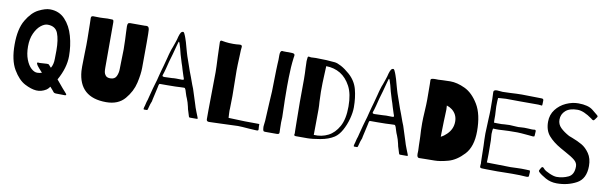

<svg xmlns="http://www.w3.org/2000/svg" viewBox="-47 -1185 5252 1660"><g transform="rotate(10 2578.5 -355.5)"><path d="M555 -9Q555 -3 542 -3L468 -4Q456 -4 449.5 -7.5Q443 -11 436 -22L408 -54L405 -50L404 -49Q393 -33 379 -24Q337 2 292 -1Q248 -4 191 -33.5Q134 -63 87 -142.5Q40 -222 40 -360Q40 -497 86.5 -575.5Q133 -654 191 -683Q249 -712 289 -712Q370 -712 422 -656.5Q474 -601 497.5 -516.5Q521 -432 521 -342Q521 -239 458 -127Q529 -41 544 -26Q555 -15 555 -9ZM315 -160Q298 -178 285 -193.5Q272 -209 269 -213Q259 -229 259 -234Q259 -239 262.5 -240.5Q266 -242 271 -241Q273 -240 280 -240L313 -242L345 -244Q356 -244 359 -242.5Q362 -241 365 -237Q368 -233 372 -229L384 -216Q404 -249 404 -298L405 -371Q405 -466 383 -522Q361 -578 292 -578Q264 -578 232.5 -552.5Q201 -527 179 -478.5Q157 -430 157 -364Q157 -298 175.5 -250Q194 -202 221 -177.5Q248 -153 274 -153Q295 -153 315 -160Z M847 -298Q847 -276 849.5 -260Q852 -244 864.5 -229.5Q877 -215 905 -215Q944 -215 958 -244.5Q972 -274 972 -309L973 -359Q976 -470 976 -483Q976 -511 975 -521Q975 -556 971 -628L969 -683Q969 -701 974 -708Q979 -715 993 -715H1120L1135 -716Q1145 -716 1151.5 -710Q1158 -704 1160 -686Q1162 -669 1162 -568L1161 -353Q1161 -297 1143 -218.5Q1125 -140 1068 -73Q1011 -6 905 -6Q667 -6 649 -234Q648 -244 648 -274Q648 -305 650 -383Q653 -473 652 -517Q652 -577 650 -643Q649 -662 649 -682Q649 -686 648.5 -697Q648 -708 652.5 -713Q657 -718 669 -718L727 -717Q747 -717 756 -718Q778 -720 792 -720L832 -719Q841 -719 843.5 -714.5Q846 -710 847 -698Z M1710 -4Q1710 0 1699 0H1643Q1639 0 1636.5 -1.5Q1634 -3 1632 -9Q1628 -20 1621 -45Q1612 -70 1609 -90Q1606 -105 1599.5 -126Q1593 -147 1588 -158Q1579 -177 1572 -201L1563 -230Q1558 -241 1555.5 -243.5Q1553 -246 1547 -246Q1526 -246 1516 -245L1473 -243Q1465 -242 1399 -242H1338H1336Q1330 -242 1327 -231L1325 -221L1321 -202Q1319 -197 1308 -144Q1305 -127 1298 -100Q1296 -80 1289 -67Q1287 -64 1284 -53Q1281 -42 1279 -35Q1276 -27 1272 -9Q1271 -8 1270 -4.5Q1269 -1 1267 -0.5Q1265 0 1261 0H1241Q1232 0 1236 -13Q1236 -16 1237 -18Q1237 -20 1238 -23Q1239 -26 1241 -32L1250 -69Q1252 -75 1257 -90Q1262 -105 1264 -118Q1269 -142 1283 -191L1291 -219Q1310 -281 1315 -306L1329 -359Q1339 -392 1341 -401Q1348 -431 1361 -476L1368 -504L1374 -525Q1384 -559 1391 -574Q1393 -580 1405.5 -615.5Q1418 -651 1422 -672Q1429 -696 1436.5 -708Q1444 -720 1457 -720Q1462 -720 1467 -711Q1472 -702 1477 -689Q1482 -676 1484 -670Q1492 -651 1512 -575L1520 -547Q1521 -539 1553 -449L1572 -394L1590 -347Q1618 -268 1626 -251Q1661 -145 1667 -123Q1674 -97 1689.5 -58Q1705 -19 1707 -14Q1710 -7 1710 -4ZM1533 -318Q1533 -323 1526 -340Q1520 -355 1508 -396Q1499 -429 1490 -453Q1480 -483 1468.5 -524Q1457 -565 1455 -577Q1440 -630 1435 -630Q1432 -630 1425 -603L1419 -581Q1412 -554 1401 -513.5Q1390 -473 1381 -445Q1375 -419 1364.5 -379.5Q1354 -340 1348 -325Q1346 -319 1346 -318Q1346 -311 1352.5 -309Q1359 -307 1365.5 -307.5Q1372 -308 1374 -308L1432 -310Q1444 -312 1466 -312L1520 -311Q1533 -311 1533 -318Z M1973 -596Q1969 -514 1969 -473L1971 -322Q1972 -286 1972 -248L1970 -139L1969 -119L1970 -91L1972 -56L2115 -51L2234 -50H2236Q2242 -50 2243 -48Q2244 -46 2243.5 -42.5Q2243 -39 2243 -37Q2242 -33 2243.5 -22Q2245 -11 2245 -2Q2245 5 2240 7Q2235 9 2227.5 8.5Q2220 8 2216 8L2163 5Q2093 -1 2064 -1Q2032 -1 1902 5L1811 8Q1789 8 1789 -12V-90L1793 -425Q1793 -463 1788 -563L1784 -686Q1784 -703 1797 -703Q1802 -703 1814 -700Q1826 -697 1833 -697Q1861 -693 1900 -693Q1927 -693 1951 -696Q1966 -698 1972 -694Q1978 -690 1978 -681Q1978 -674 1976.5 -666.5Q1975 -659 1975 -650Z M2385 -705Q2407 -705 2417 -704Q2429 -703 2434 -699Q2439 -695 2439 -688Q2439 -683 2438 -677Q2437 -671 2436 -666Q2425 -581 2424 -491Q2423 -465 2423 -411L2424 -290Q2425 -275 2425 -259L2426 -219Q2428 -167 2428 -142Q2428 -123 2427 -119Q2426 -115 2426 -96L2427 -41Q2428 -29 2428 -11Q2429 2 2420.5 5.5Q2412 9 2398 8H2307Q2292 9 2288 1.5Q2284 -6 2283 -23Q2281 -30 2285 -60Q2289 -88 2289 -108Q2289 -115 2296 -243Q2302 -337 2302 -346L2304 -444L2306 -535L2308 -589L2310 -625V-667Q2310 -706 2330 -706Q2335 -706 2338 -705Q2351 -704 2363.5 -704.5Q2376 -705 2385 -705Z M3023 -333Q3023 -288 3008 -232Q2993 -176 2966.5 -128Q2940 -80 2905 -57Q2857 -26 2786 -13.5Q2715 -1 2674 -1H2572Q2561 -1 2558 -6Q2555 -11 2558 -17Q2559 -20 2559 -25Q2559 -29 2558.5 -35.5Q2558 -42 2558 -54Q2558 -87 2557 -119L2555 -300L2556 -501Q2556 -527 2555 -551.5Q2554 -576 2553 -594L2551 -657Q2552 -680 2554 -689Q2556 -698 2562 -698H2565Q2569 -698 2574 -696.5Q2579 -695 2583 -695Q2591 -695 2602.5 -696Q2614 -697 2626 -697L2665 -696Q2721 -696 2766 -691Q2770 -691 2792.5 -689Q2815 -687 2850.5 -668Q2886 -649 2926 -614Q2985 -562 3004 -490.5Q3023 -419 3023 -333ZM2849 -64Q2904 -92 2940 -157Q2976 -222 2976 -333Q2976 -443 2940.5 -509.5Q2905 -576 2851 -609Q2796 -642 2726 -643L2722 -552Q2719 -503 2719 -417Q2719 -409 2722 -328Q2725 -294 2725 -264L2724 -135Q2723 -105 2723 -39Q2792 -35 2849 -64Z M3555 -4Q3555 0 3544 0H3488Q3484 0 3481.5 -1.5Q3479 -3 3477 -9Q3473 -20 3466 -45Q3457 -70 3454 -90Q3451 -105 3444.5 -126Q3438 -147 3433 -158Q3424 -177 3417 -201L3408 -230Q3403 -241 3400.5 -243.5Q3398 -246 3392 -246Q3371 -246 3361 -245L3318 -243Q3310 -242 3244 -242H3183H3181Q3175 -242 3172 -231L3170 -221L3166 -202Q3164 -197 3153 -144Q3150 -127 3143 -100Q3141 -80 3134 -67Q3132 -64 3129 -53Q3126 -42 3124 -35Q3121 -27 3117 -9Q3116 -8 3115 -4.5Q3114 -1 3112 -0.5Q3110 0 3106 0H3086Q3077 0 3081 -13Q3081 -16 3082 -18Q3082 -20 3083 -23Q3084 -26 3086 -32L3095 -69Q3097 -75 3102 -90Q3107 -105 3109 -118Q3114 -142 3128 -191L3136 -219Q3155 -281 3160 -306L3174 -359Q3184 -392 3186 -401Q3193 -431 3206 -476L3213 -504L3219 -525Q3229 -559 3236 -574Q3238 -580 3250.5 -615.5Q3263 -651 3267 -672Q3274 -696 3281.5 -708Q3289 -720 3302 -720Q3307 -720 3312 -711Q3317 -702 3322 -689Q3327 -676 3329 -670Q3337 -651 3357 -575L3365 -547Q3366 -539 3398 -449L3417 -394L3435 -347Q3463 -268 3471 -251Q3506 -145 3512 -123Q3519 -97 3534.5 -58Q3550 -19 3552 -14Q3555 -7 3555 -4ZM3378 -318Q3378 -323 3371 -340Q3365 -355 3353 -396Q3344 -429 3335 -453Q3325 -483 3313.5 -524Q3302 -565 3300 -577Q3285 -630 3280 -630Q3277 -630 3270 -603L3264 -581Q3257 -554 3246 -513.5Q3235 -473 3226 -445Q3220 -419 3209.5 -379.5Q3199 -340 3193 -325Q3191 -319 3191 -318Q3191 -311 3197.5 -309Q3204 -307 3210.5 -307.5Q3217 -308 3219 -308L3277 -310Q3289 -312 3311 -312L3365 -311Q3378 -311 3378 -318Z M4108 -315Q4108 -180 4043.5 -110.5Q3979 -41 3908 -21.5Q3837 -2 3790 -2L3708 -1Q3686 0 3654 0Q3635 0 3635 -34L3636 -60L3634 -110L3633 -155L3632 -185Q3628 -237 3628 -303Q3628 -342 3632 -406Q3636 -470 3636 -511L3635 -645Q3634 -661 3634 -681Q3634 -692 3648.5 -694.5Q3663 -697 3679 -696.5Q3695 -696 3701 -696L3737 -698Q3779 -700 3805 -700Q3866 -700 3935 -667.5Q4004 -635 4056 -549Q4108 -463 4108 -315ZM3857 -250Q3907 -298 3907 -364Q3907 -427 3859 -465Q3838 -481 3812 -489Q3814 -467 3814 -455Q3814 -436 3812 -400Q3810 -366 3810 -350Q3810 -324 3808 -266Q3807 -249 3807 -214Q3834 -227 3857 -250Z M4625 -654Q4625 -631 4621 -631Q4615 -631 4607.5 -632.5Q4600 -634 4589 -634H4429L4305 -635Q4299 -635 4260 -632L4237 -630L4235 -603Q4234 -588 4234 -556Q4234 -540 4236 -514Q4238 -490 4238 -479V-439Q4238 -423 4239 -414Q4248 -413 4266 -413H4306Q4312 -413 4330 -415Q4356 -417 4375 -417Q4383 -417 4431 -414L4453 -413Q4461 -413 4476 -414.5Q4491 -416 4505 -416L4538 -415Q4564 -413 4574 -413Q4585 -413 4589 -414L4595 -415Q4602 -415 4605 -410.5Q4608 -406 4607 -402Q4606 -395 4606 -384.5Q4606 -374 4605 -366Q4604 -358 4602 -356.5Q4600 -355 4590 -355L4550 -359Q4475 -366 4452 -366Q4367 -366 4327 -363Q4311 -361 4292 -361Q4273 -361 4268 -361Q4249 -361 4240 -362L4237 -346Q4235 -328 4235 -314Q4235 -302 4237 -286Q4239 -270 4239 -258L4240 -139L4239 -89Q4238 -80 4238 -64Q4251 -63 4276 -63Q4297 -62 4341 -62L4395 -61Q4412 -60 4447 -60Q4468 -60 4502 -62L4544 -63Q4568 -63 4584 -62Q4600 -61 4608 -61Q4616 -61 4617.5 -58Q4619 -55 4619 -45Q4619 -38 4618 -30.5Q4617 -23 4617 -14Q4617 -7 4612 -4.5Q4607 -2 4596 -2Q4585 -2 4578 -3Q4551 -6 4469 -6Q4419 -6 4397 -5Q4380 -4 4341 -4L4248 -5Q4232 -6 4210 -6Q4196 -6 4191.5 -9.5Q4187 -13 4187 -21L4188 -37Q4189 -41 4189 -46Q4189 -49 4188 -60.5Q4187 -72 4187 -103Q4187 -133 4185 -201Q4182 -257 4182 -309Q4182 -331 4187 -436Q4188 -457 4189 -478Q4190 -499 4190 -516Q4190 -632 4187 -669Q4184 -693 4216 -693Q4224 -693 4242 -691Q4258 -689 4266 -689L4329 -691Q4397 -695 4434 -695Q4477 -695 4555 -693Q4580 -692 4608 -692Q4620 -692 4623 -686Q4626 -680 4625.5 -673.5Q4625 -667 4625 -665Z M5102 -635Q5112 -628 5112 -621Q5112 -617 5108 -613Q5105 -609 5096 -596Q5087 -583 5082 -583Q5077 -583 5069 -588L5062 -594Q4986 -649 4932 -649Q4863 -649 4827.5 -617.5Q4792 -586 4792 -538Q4792 -497 4821.5 -468Q4851 -439 4899 -413Q4913 -407 4928 -402Q4978 -383 5015.5 -361.5Q5053 -340 5083 -296.5Q5113 -253 5113 -187Q5113 -74 5036 -32.5Q4959 9 4864 9Q4809 9 4764.5 -16Q4720 -41 4701 -60Q4691 -69 4696 -78Q4697 -80 4704.5 -94Q4712 -108 4718 -108H4720Q4723 -108 4725.5 -106.5Q4728 -105 4731.5 -101Q4735 -97 4740 -92Q4753 -79 4791 -62.5Q4829 -46 4854 -46Q4907 -46 4955 -68.5Q5003 -91 5003 -164Q5003 -195 4975.5 -218Q4948 -241 4890 -272L4847 -296Q4777 -336 4737.5 -382Q4698 -428 4698 -503Q4698 -565 4733.5 -611Q4769 -657 4822.5 -681Q4876 -705 4929 -705Q5016 -705 5058 -671Q5100 -637 5102 -635Z"/></g></svg>

Font: Barrio
Style: Regular
Weight: 400
Designer: Pablo Cosgaya & Sergio Jimenez
Foundry: Pablo Cosgaya & Sergio Jimenez
Version: Version 1.005